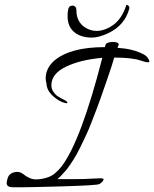

<svg xmlns="http://www.w3.org/2000/svg" viewBox="-20 -766 648 807"><path d="M196 -408Q196 -392 204.5 -380Q213 -368 220 -363Q234 -354 256 -343Q268 -334 261 -332Q258 -332 254 -333Q230 -338 203 -362Q176 -386 175 -417Q172 -428 172 -436Q172 -479 208 -511Q275 -568 421 -568Q421 -572 424 -578Q425 -585 439.5 -588Q454 -591 467 -588.5Q480 -586 479 -578Q475 -570 474 -565Q538 -561 581 -539Q595 -532 601.5 -522Q608 -512 608 -508Q608 -499 571.5 -511.5Q535 -524 460 -524Q455 -503 425.5 -418Q396 -333 388 -312.5Q380 -292 366 -255.5Q352 -219 341 -196Q330 -173 316 -144Q292 -95 259 -52Q234 -23 221 -13Q238 -13 287 -13Q336 -13 373 -15.5Q410 -18 413.5 -15Q417 -12 414 -8Q408 2 398 7.5Q388 13 251 17Q114 21 80 21Q46 21 31 21Q8 20 8 3Q8 -6 14 -22Q21 -38 41.5 -42.5Q62 -47 78 -34Q105 -12 131 -12Q157 -12 184.5 -22Q212 -32 240 -68Q321 -176 410 -523Q318 -515 257 -485.5Q196 -456 196 -408ZM434 -626Q395 -608 365.5 -608Q336 -608 313 -618Q264 -640 264 -698Q264 -735 275 -740Q286 -745 293.5 -740Q301 -735 301 -724Q301 -671 342 -648Q363 -636 386.5 -636Q410 -636 436 -649Q488 -674 510 -742Q511 -746 512.5 -746Q514 -746 519 -742.5Q524 -739 524 -732Q506 -660 434 -626Z"/></svg>

Font: Allura
Style: Regular
Weight: 400
Designer: Robert E. Leuschke
Foundry: Robert E. Leuschke
Version: Version 1.004